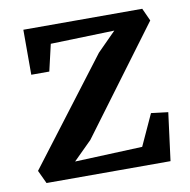

<svg xmlns="http://www.w3.org/2000/svg" viewBox="-67 -620 680 687"><g transform="rotate(-10 273.0 -277.0)"><path d="M381.5 -495 149.5 -488 127 -391H61.5V-554.5H493.5L514.5 -508.5L229 -124.5L162 -58L407.5 -68L459.5 -181.5L521 -174L498.5 0H48L25.5 -48L313.5 -426.5Z"/></g></svg>

Font: Merriweather 20pt SemiBold
Style: Regular
Weight: 600
Version: Version 2.100